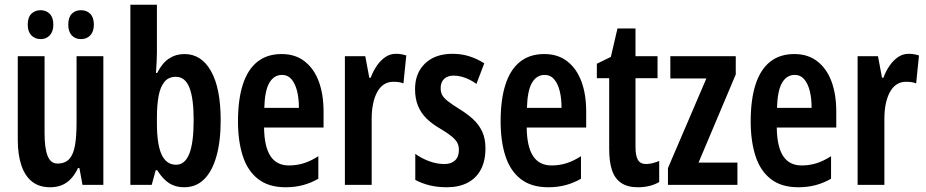

<svg xmlns="http://www.w3.org/2000/svg" viewBox="-20 -780 3905 810"><path d="M416 -543V0H328L315 -71H309Q297 -45 280 -26.5Q263 -8 241 1Q219 10 192 10Q145 10 115 -14Q85 -38 70 -83Q55 -128 55 -189V-543H168V-219Q168 -154 181 -122Q194 -90 222 -90Q255 -90 272.5 -109.5Q290 -129 296.5 -167.5Q303 -206 303 -262V-543ZM97 -676Q97 -707 112.5 -722Q128 -737 151 -737Q175 -737 190 -721.5Q205 -706 205 -676Q205 -647 190 -631Q175 -615 152 -615Q127 -615 112 -631Q97 -647 97 -676ZM268 -676Q268 -707 283 -722Q298 -737 321 -737Q346 -737 361 -721.5Q376 -706 376 -676Q376 -647 361 -631Q346 -615 322 -615Q297 -615 282.5 -631Q268 -647 268 -676Z M642 -560Q642 -544 641 -522.5Q640 -501 638 -472H643Q664 -514 693 -533Q722 -552 758 -552Q830 -552 870.5 -479.5Q911 -407 911 -273Q911 -184 893 -120.5Q875 -57 841 -23.5Q807 10 757 10Q721 10 694.5 -6.5Q668 -23 643 -62H637L620 0H530V-760H642ZM722 -456Q691 -456 673.5 -434.5Q656 -413 649 -374.5Q642 -336 642 -284V-260Q642 -170 662 -127.5Q682 -85 723 -85Q760 -85 778.5 -131Q797 -177 797 -274Q797 -365 779 -410.5Q761 -456 722 -456Z M1168 -552Q1226 -552 1265.5 -521Q1305 -490 1325 -436Q1345 -382 1345 -309V-242H1094Q1095 -161 1121 -121.5Q1147 -82 1199 -82Q1231 -82 1260.5 -91Q1290 -100 1323 -121V-26Q1292 -8 1258 1Q1224 10 1185 10Q1113 10 1068.5 -25Q1024 -60 1004 -122.5Q984 -185 984 -268Q984 -360 1004.5 -423.5Q1025 -487 1066 -519.5Q1107 -552 1168 -552ZM1170 -464Q1136 -464 1116.5 -431Q1097 -398 1095 -325H1241Q1241 -366 1233 -397Q1225 -428 1209.5 -446Q1194 -464 1170 -464Z M1650 -553Q1661 -553 1671 -551.5Q1681 -550 1694 -546L1682 -428Q1673 -432 1662.5 -433.5Q1652 -435 1639 -435Q1617 -435 1600 -424Q1583 -413 1571.5 -392Q1560 -371 1554 -342.5Q1548 -314 1548 -279V0H1435V-543H1521L1538 -452H1544Q1554 -480 1570 -503Q1586 -526 1606 -539.5Q1626 -553 1650 -553Z M2028 -154Q2028 -101 2008.5 -64.5Q1989 -28 1952.5 -9Q1916 10 1865 10Q1826 10 1793 2Q1760 -6 1732 -21V-131Q1756 -113 1789 -100.5Q1822 -88 1855 -88Q1884 -88 1900 -103.5Q1916 -119 1916 -148Q1916 -165 1909 -178Q1902 -191 1885 -205Q1868 -219 1836 -238Q1803 -257 1779.5 -280Q1756 -303 1743.5 -333.5Q1731 -364 1731 -404Q1731 -472 1773.5 -512.5Q1816 -553 1889 -553Q1926 -553 1958.5 -543Q1991 -533 2023 -513L1990 -426Q1975 -437 1959.5 -444.5Q1944 -452 1927.5 -456.5Q1911 -461 1894 -461Q1868 -461 1853.5 -447Q1839 -433 1839 -408Q1839 -391 1845.5 -379Q1852 -367 1869 -353.5Q1886 -340 1918 -320Q1951 -300 1975.5 -277.5Q2000 -255 2014 -225.5Q2028 -196 2028 -154Z M2276 -552Q2334 -552 2373.5 -521Q2413 -490 2433 -436Q2453 -382 2453 -309V-242H2202Q2203 -161 2229 -121.5Q2255 -82 2307 -82Q2339 -82 2368.5 -91Q2398 -100 2431 -121V-26Q2400 -8 2366 1Q2332 10 2293 10Q2221 10 2176.5 -25Q2132 -60 2112 -122.5Q2092 -185 2092 -268Q2092 -360 2112.5 -423.5Q2133 -487 2174 -519.5Q2215 -552 2276 -552ZM2278 -464Q2244 -464 2224.5 -431Q2205 -398 2203 -325H2349Q2349 -366 2341 -397Q2333 -428 2317.5 -446Q2302 -464 2278 -464Z M2706 -88Q2718 -88 2732.5 -91.5Q2747 -95 2761 -101V-12Q2742 -1 2719.5 4.5Q2697 10 2670 10Q2628 10 2601 -8Q2574 -26 2562 -61.5Q2550 -97 2550 -152V-450H2498V-511L2557 -540L2585 -660H2661V-543H2754V-450H2661V-159Q2661 -124 2671 -106Q2681 -88 2706 -88Z M3091 0H2798V-71L2960 -449H2808V-543H3084V-466L2927 -94H3091Z M3331 -552Q3389 -552 3428.5 -521Q3468 -490 3488 -436Q3508 -382 3508 -309V-242H3257Q3258 -161 3284 -121.5Q3310 -82 3362 -82Q3394 -82 3423.5 -91Q3453 -100 3486 -121V-26Q3455 -8 3421 1Q3387 10 3348 10Q3276 10 3231.5 -25Q3187 -60 3167 -122.5Q3147 -185 3147 -268Q3147 -360 3167.5 -423.5Q3188 -487 3229 -519.5Q3270 -552 3331 -552ZM3333 -464Q3299 -464 3279.5 -431Q3260 -398 3258 -325H3404Q3404 -366 3396 -397Q3388 -428 3372.5 -446Q3357 -464 3333 -464Z M3813 -553Q3824 -553 3834 -551.5Q3844 -550 3857 -546L3845 -428Q3836 -432 3825.5 -433.5Q3815 -435 3802 -435Q3780 -435 3763 -424Q3746 -413 3734.5 -392Q3723 -371 3717 -342.5Q3711 -314 3711 -279V0H3598V-543H3684L3701 -452H3707Q3717 -480 3733 -503Q3749 -526 3769 -539.5Q3789 -553 3813 -553Z"/></svg>

Font: Noto Sans Display ExtraCondensed SemiBold
Style: Regular
Weight: 600
Width: 2
Designer: Monotype Design Team
Foundry: Monotype Imaging Inc.
Version: Version 2.003